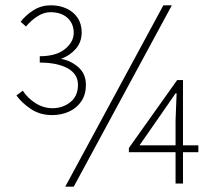

<svg xmlns="http://www.w3.org/2000/svg" viewBox="-20 -692 818 724"><path d="M176 -258Q131 -258 96.5 -281Q62 -304 42 -332L66 -350Q84 -322 114 -303Q144 -284 178 -284Q217 -284 245.5 -307Q274 -330 274 -372Q274 -413 235 -434.5Q196 -456 130 -456V-480Q192 -480 225 -507Q258 -534 258 -568Q258 -603 234.5 -624.5Q211 -646 170 -646Q146 -646 122 -631Q98 -616 78 -592L58 -610Q78 -636 107 -654Q136 -672 172 -672Q204 -672 230.5 -660Q257 -648 272.5 -625Q288 -602 288 -570Q288 -533 265.5 -507.5Q243 -482 210 -470Q246 -464 275 -439Q304 -414 304 -372Q304 -336 287 -310.5Q270 -285 241 -271.5Q212 -258 176 -258ZM226 12 596 -672H628L258 12ZM642 0V-238L646 -340H642L584 -256L506 -144H728V-118H466V-134L648 -390H670V0Z"/></svg>

Font: Source Sans 3 ExtraLight ExtraLight
Style: Regular
Weight: 250
Version: Version 3.052;hotconv 1.1.0;makeotfexe 2.6.0